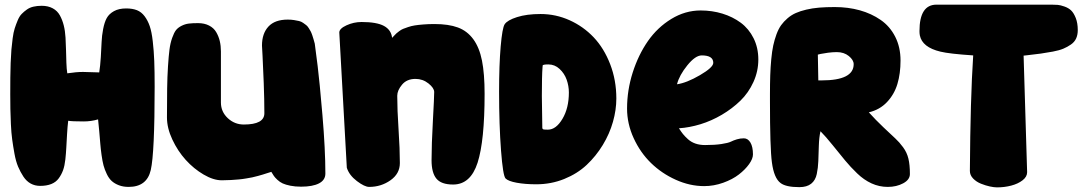

<svg xmlns="http://www.w3.org/2000/svg" viewBox="-20 -809 4655 822"><path d="M272 -292Q269 -268.1 267.1 -234.9Q265.1 -201.7 263.9 -177.7Q262.7 -153.8 259.8 -126.5Q256.8 -99.1 250 -80.3Q243.2 -61.5 231.4 -45.4Q219.7 -29.3 199.7 -21.2Q179.7 -13.2 151.9 -13.2Q129.4 -13.2 111.3 -23.2Q93.3 -33.2 80.3 -52.7Q67.4 -72.3 57.6 -95.2Q47.9 -118.2 42 -150.6Q36.1 -183.1 32.2 -211.7Q28.3 -240.2 26.6 -278.1Q24.9 -315.9 24.4 -343Q23.9 -370.1 23.9 -405.8Q23.9 -447.8 24.2 -476.3Q24.4 -504.9 25.6 -539.3Q26.9 -573.7 28.8 -596.4Q30.8 -619.1 34.2 -645Q37.6 -670.9 43 -687.5Q48.3 -704.1 55.7 -721.7Q63 -739.3 72.8 -749.3Q82.5 -759.3 95 -768.1Q107.4 -776.9 123.3 -780.5Q139.2 -784.2 158.2 -784.2Q186 -784.2 205.8 -773.4Q225.6 -762.7 236.3 -743.2Q247.1 -723.6 252.9 -700.4Q258.8 -677.2 260.5 -648.2Q262.2 -619.1 262.7 -593.8Q263.2 -568.4 264.2 -540.5Q265.1 -512.7 268.1 -495.1Q307.1 -501 335 -501L404.8 -499Q409.2 -526.4 411.6 -564.5Q414.1 -602.5 415 -629.2Q416 -655.8 421.6 -684.8Q427.2 -713.9 437 -731.7Q446.8 -749.5 467.8 -761.2Q488.8 -772.9 520 -772.9Q546.9 -772.9 566.2 -765.4Q585.4 -757.8 599.1 -739.5Q612.8 -721.2 621.1 -697Q629.4 -672.9 634 -632.3Q638.7 -591.8 640.4 -547.6Q642.1 -503.4 642.1 -438Q642.1 -153.3 625.5 -81.1Q608.9 -8.8 530.8 -8.8Q507.3 -8.8 489 -15.9Q470.7 -22.9 458.5 -33.9Q446.3 -44.9 437.3 -63.7Q428.2 -82.5 423.3 -100.6Q418.5 -118.7 414.8 -145.3Q411.1 -171.9 409.4 -193.4Q407.7 -214.8 405 -245.6Q402.3 -276.4 399.9 -297.9Q370.1 -289.1 337.9 -289.1Q287.1 -289.1 272 -292Z M827.6 -710Q855 -710 875 -699.7Q895 -689.5 905.5 -671.6Q916 -653.8 920.9 -633.3Q925.8 -612.8 925.8 -588.9V-370.1Q925.8 -330.6 955.1 -303.2Q984.4 -275.9 1023.9 -275.9Q1111.8 -275.9 1111.8 -324.2Q1111.8 -381.3 1109.1 -453.9Q1106.4 -526.4 1104 -570.3L1101.6 -613.8Q1101.6 -665.5 1129.2 -695.3Q1156.7 -725.1 1211.9 -725.1Q1226.6 -725.1 1238.8 -723.1Q1251 -721.2 1260.3 -719Q1269.5 -716.8 1277.6 -711.2Q1285.6 -705.6 1291 -701.4Q1296.4 -697.3 1301.8 -688.7Q1307.1 -680.2 1310.1 -674.8Q1313 -669.4 1316.9 -658.2Q1320.8 -647 1322.3 -641.1Q1323.7 -635.3 1327.6 -622.1Q1332.5 -585.4 1340.1 -525.1Q1347.7 -464.8 1360.4 -316.7Q1373 -168.5 1373 -65.9Q1373 -38.1 1345.7 -23.9Q1318.4 -9.8 1269 -9.8Q1243.7 -9.8 1223.1 -13.9Q1202.6 -18.1 1190.4 -23.7Q1178.2 -29.3 1167.7 -39.1Q1157.2 -48.8 1152.6 -55.7Q1147.9 -62.5 1141.6 -73.2Q1139.6 -72.8 1124.5 -67.9Q1109.4 -63 1104.5 -61.5Q1099.6 -60.1 1084.2 -55.7Q1068.8 -51.3 1059.6 -49.6Q1050.3 -47.9 1033.4 -44.9Q1016.6 -42 1002.4 -40.8Q988.3 -39.6 969 -38.3Q949.7 -37.1 929.7 -37.1Q893.6 -37.1 851.6 -61.8Q809.6 -86.4 775.1 -124.5Q740.7 -162.6 717.8 -211.7Q694.8 -260.7 694.8 -306.2Q694.8 -380.4 695.6 -430.2Q696.3 -480 699.2 -525.1Q702.1 -570.3 705.6 -596.9Q709 -623.5 717 -646.5Q725.1 -669.4 733.6 -680.2Q742.2 -690.9 757.3 -698.5Q772.5 -706.1 787.8 -708Q803.2 -710 827.6 -710Z M1527.8 -714.8Q1592.8 -714.8 1623.8 -698Q1654.8 -681.2 1658.7 -647Q1660.6 -648.9 1667.2 -656Q1673.8 -663.1 1677 -666Q1680.2 -668.9 1689 -675.5Q1697.8 -682.1 1705.6 -685.3Q1713.4 -688.5 1727.1 -693.1Q1740.7 -697.8 1755.9 -700.2Q1771 -702.6 1792.7 -704.3Q1814.5 -706.1 1839.8 -706.1Q1900.4 -706.1 1940.2 -691.4Q1980 -676.8 2006.1 -641.4Q2032.2 -606 2043.5 -549.6Q2054.7 -493.2 2054.7 -407.2Q2054.7 -206.1 2024.7 -112.5Q1994.6 -19 1919.9 -19Q1869.1 -19 1848.4 -44.2Q1827.6 -69.3 1827.6 -123Q1827.6 -189.5 1833.3 -291.5Q1838.9 -393.6 1838.9 -415Q1838.9 -432.1 1814.5 -451.7Q1790 -471.2 1758.8 -471.2Q1721.7 -471.2 1701.2 -446.5Q1680.7 -421.9 1680.7 -398.9Q1680.7 -339.4 1686.3 -254.9Q1691.9 -170.4 1691.9 -110.8Q1691.9 -65.4 1651.6 -37.1Q1611.3 -8.8 1560.5 -8.8Q1541 -8.8 1508.1 -33.7Q1475.1 -58.6 1464.8 -90.8Q1432.6 -665 1432.6 -669.9Q1432.6 -686.5 1463.6 -700.7Q1494.6 -714.8 1527.8 -714.8Z M2294.4 -749Q2359.4 -749 2418.5 -722.4Q2477.5 -695.8 2521.7 -649.2Q2565.9 -602.5 2592.3 -534.2Q2618.7 -465.8 2618.7 -387.2Q2618.7 -338.4 2604.2 -287.4Q2589.8 -236.3 2560.8 -188.5Q2531.7 -140.6 2491.7 -103Q2451.7 -65.4 2395.5 -42.7Q2339.4 -20 2275.9 -20Q2228.5 -20 2192.4 -26.6Q2156.2 -33.2 2144.5 -44.9Q2133.3 -56.2 2125 -164.8Q2116.7 -273.4 2116.7 -417Q2116.7 -530.3 2123.5 -609.9Q2130.4 -689.5 2140.6 -705.1Q2152.3 -722.7 2193.6 -735.8Q2234.9 -749 2294.4 -749ZM2415.5 -413.1Q2415.5 -440.9 2406 -467.8Q2396.5 -494.6 2375.7 -513.9Q2355 -533.2 2327.6 -533.2Q2316.4 -533.2 2311 -532.2Q2305.7 -531.2 2304.4 -530.5Q2303.2 -529.8 2303.2 -526.1Q2303.2 -522.5 2302.7 -521Q2299.8 -484.9 2299.8 -397.9L2301.8 -261.2Q2302.2 -256.3 2306.2 -255.1Q2310.1 -253.9 2325.7 -253.9Q2360.4 -253.9 2387.9 -300Q2415.5 -346.2 2415.5 -413.1Z M2886.7 -259.8Q2896 -245.1 2903.8 -235.4Q2911.6 -225.6 2925.3 -213.1Q2939 -200.7 2957.5 -194.3Q2976.1 -188 2998.5 -188Q3040 -188 3068.8 -192.4Q3097.7 -196.8 3108.9 -202.4Q3120.1 -208 3134.5 -212.4Q3148.9 -216.8 3164.6 -216.8Q3182.1 -216.8 3192.9 -198.5Q3203.6 -180.2 3203.6 -147.9Q3203.6 -129.4 3187 -106.2Q3170.4 -83 3143.3 -62Q3116.2 -41 3076.2 -26.6Q3036.1 -12.2 2994.6 -12.2Q2933.6 -12.2 2873.3 -39.3Q2813 -66.4 2767.1 -111.1Q2721.2 -155.8 2692.9 -217.5Q2664.6 -279.3 2664.6 -344.2Q2664.6 -422.4 2688.7 -498.3Q2712.9 -574.2 2753.9 -633.1Q2794.9 -691.9 2854.2 -728Q2913.6 -764.2 2979.5 -764.2Q3028.8 -764.2 3072.8 -750.7Q3116.7 -737.3 3151.4 -711.7Q3186 -686 3206.3 -645.3Q3226.6 -604.5 3226.6 -554.2Q3226.6 -503.9 3205.6 -457.8Q3184.6 -411.6 3149.7 -377.7Q3114.7 -343.8 3070.3 -317.6Q3025.9 -291.5 2978.8 -277.1Q2931.6 -262.7 2886.7 -259.8ZM3033.7 -540Q3033.7 -571.8 2984.4 -571.8Q2957 -571.8 2922.6 -529.3Q2888.2 -486.8 2878.4 -448.2Q2919.9 -454.1 2976.8 -487.3Q3033.7 -520.5 3033.7 -540Z M3553.7 -778.8Q3611.3 -778.8 3661.1 -764.9Q3710.9 -751 3750.5 -723.6Q3790 -696.3 3812.7 -651.6Q3835.4 -606.9 3835.4 -549.8Q3835.4 -494.1 3822 -449.5Q3808.6 -404.8 3777.3 -371.8Q3746.1 -338.9 3699.7 -328.1Q3728.5 -295.9 3762 -264.2Q3795.4 -232.4 3812.7 -216.6Q3830.1 -200.7 3846.4 -178.5Q3862.8 -156.2 3869.1 -129.9Q3875.5 -103.5 3875.5 -64Q3875.5 -39.6 3846.7 -24.2Q3817.9 -8.8 3780.8 -8.8Q3744.1 -8.8 3711.2 -23.9Q3678.2 -39.1 3649.7 -66.7Q3621.1 -94.2 3597.9 -122.3Q3574.7 -150.4 3544.9 -187.5Q3515.1 -224.6 3492.7 -247.1Q3486.8 -222.2 3485.6 -184.6Q3484.4 -147 3483.4 -118.9Q3482.4 -90.8 3476.8 -64Q3471.2 -37.1 3452.9 -22.5Q3434.6 -7.8 3402.3 -7.8Q3344.7 -7.8 3321.8 -25.4Q3293.5 -46.4 3284.7 -113.8Q3276.4 -174.3 3276.4 -376Q3276.4 -388.2 3276.4 -405.8Q3276.4 -451.7 3277.6 -486.8Q3278.8 -522 3282 -555.9Q3285.2 -589.8 3290.5 -614.5Q3295.9 -639.2 3304.4 -662.4Q3313 -685.5 3324.2 -701.2Q3335.4 -716.8 3351.6 -730.7Q3367.7 -744.6 3387 -753.2Q3406.2 -761.7 3431.9 -767.8Q3457.5 -773.9 3487.1 -776.4Q3516.6 -778.8 3553.7 -778.8ZM3562.5 -585.9Q3545.4 -585.9 3525.1 -583.3Q3504.9 -580.6 3493.2 -578.1L3481.4 -575.2L3483.4 -464.8H3497.6Q3634.8 -464.8 3634.8 -534.2Q3634.8 -552.2 3614 -569.1Q3593.3 -585.9 3562.5 -585.9Z M4594.2 -680.2Q4594.2 -659.7 4587.2 -644.3Q4580.1 -628.9 4564.9 -618.4Q4549.8 -607.9 4532.5 -600.6Q4515.1 -593.3 4487.5 -588.1Q4460 -583 4436 -579.6Q4412.1 -576.2 4376 -572.3Q4366.7 -571.3 4362.3 -570.8L4377.4 -71.8Q4377.4 -52.2 4357.9 -37.1Q4338.4 -22 4309.3 -14.4Q4280.3 -6.8 4248.5 -6.8Q4235.8 -6.8 4217.8 -10.7Q4199.7 -14.6 4179.9 -22.5Q4160.2 -30.3 4146.2 -44.7Q4132.3 -59.1 4132.3 -77.1Q4134.3 -386.2 4146.5 -571.8Q4043.9 -578.6 4006.3 -587.9Q3928.2 -606.4 3918 -657.7Q3916.5 -666 3916.5 -675.8Q3916.5 -789.1 3989.3 -789.1H4482.4Q4497.6 -789.1 4508.8 -788.1Q4520 -787.1 4537.4 -781Q4554.7 -774.9 4565.9 -764.2Q4577.1 -753.4 4585.7 -731.7Q4594.2 -710 4594.2 -680.2Z"/></svg>

Font: Blue Custard
Style: Regular
Weight: 400
Version: Version 01.01